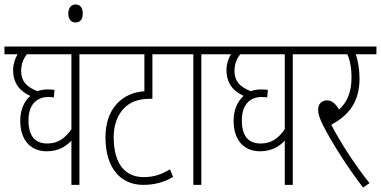

<svg xmlns="http://www.w3.org/2000/svg" viewBox="-20 -831 1712 863"><path d="M424 -587V-622H0V-587H59C47 -567 39 -543 39 -516C39 -457 69 -421 116 -400C85 -372 71 -332 71 -289C71 -199 119 -151 190 -151C242 -151 277 -173 301 -199V0H337V-587ZM108 -290C108 -363 147 -395 197 -395C207 -395 215 -394 222 -393L225 -427C217 -428 208 -429 195 -429C176 -429 161 -426 148 -421C98 -441 75 -467 75 -512C75 -542 85 -568 101 -587H301V-250C271 -207 238 -186 193 -186C143 -186 108 -213 108 -290Z M287 -770C287 -743 301 -730 319 -730C339 -730 352 -742 352 -770C352 -796 340 -811 320 -811C301 -811 287 -797 287 -770Z M787 -587V-622H412V-587H629V-421C528 -414 454 -342 454 -214C454 -73 524 0 624 0C674 0 719 -12 758 -36L744 -70C704 -46 672 -35 625 -35C546 -35 491 -90 491 -215C491 -269 508 -314 537 -344C564 -372 601 -387 655 -387H665V-587Z M885 -587H971V-622H775V-587H849V0H885Z M1383 -587V-622H959V-587H1018C1006 -567 998 -543 998 -516C998 -457 1028 -421 1075 -400C1044 -372 1030 -332 1030 -289C1030 -199 1078 -151 1149 -151C1201 -151 1236 -173 1260 -199V0H1296V-587ZM1067 -290C1067 -363 1106 -395 1156 -395C1166 -395 1174 -394 1181 -393L1184 -427C1176 -428 1167 -429 1154 -429C1135 -429 1120 -426 1107 -421C1057 -441 1034 -467 1034 -512C1034 -542 1044 -568 1060 -587H1260V-250C1230 -207 1197 -186 1152 -186C1102 -186 1067 -213 1067 -290Z M1641 -8C1581 -82 1514 -184 1469 -270C1535 -307 1596 -360 1596 -478C1596 -517 1589 -560 1579 -587H1672V-622H1371V-587H1541C1551 -567 1560 -532 1560 -481C1560 -415 1538 -368 1504 -339C1487 -367 1470 -380 1450 -380C1426 -380 1410 -363 1410 -339C1410 -319 1415 -302 1433 -266C1460 -212 1530 -94 1612 12Z"/></svg>

Font: Noto Sans ExtraCondensed ExtraLight
Style: Italic
Weight: 200
Width: 2
Italic angle: -12°
Designer: Monotype Design Team
Foundry: Monotype Imaging Inc.
Version: Version 2.013